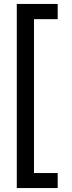

<svg xmlns="http://www.w3.org/2000/svg" viewBox="-20 -836 362 972"><path d="M272 -739H152V40H272V116H65V-816H272Z"/></svg>

Font: Fira GO
Style: Regular
Weight: 400
Designer: Carrois Corporate
Foundry: Carrois Corporate GbR
Version: Version 0.300